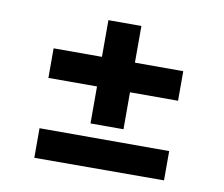

<svg xmlns="http://www.w3.org/2000/svg" viewBox="-63 -711 776 665"><g transform="rotate(10 325.0 -378.0)"><path d="M268 -272V-402H97V-506H267V-635H383V-506H553V-402H384V-272ZM97 -121V-225H553V-122Z"/></g></svg>

Font: REM
Style: Bold
Weight: 700
Designer: Octavio Pardo
Foundry: Ashler Design
Version: Version 1.005;gftools[0.9.28]